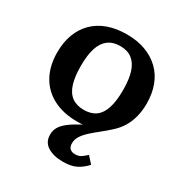

<svg xmlns="http://www.w3.org/2000/svg" viewBox="-182 -688 1022 1072"><g transform="rotate(30 329.0 -151.5)"><path d="M193 -268Q193 -198 207.5 -152.5Q222 -107 252.5 -85Q283 -63 329 -63Q376 -63 406 -85Q436 -107 450.5 -152.5Q465 -198 465 -268Q465 -338 450.5 -383Q436 -428 406 -451Q376 -474 329 -474Q283 -474 252.5 -451Q222 -428 207.5 -383Q193 -338 193 -268ZM465 -39 455 -9Q437 -2 416.5 3Q396 8 374.5 10Q353 12 329 12Q240 12 175 -22Q110 -56 75.5 -119Q41 -182 41 -268Q41 -333 60.5 -385Q80 -437 117.5 -474Q155 -511 208.5 -530Q262 -549 329 -549Q396 -549 449 -529.5Q502 -510 540 -473.5Q578 -437 597.5 -385Q617 -333 617 -268Q617 -223 607 -184Q597 -145 578 -113Q559 -81 529 -54Q502 -29 473 -6Q444 17 420 38.5Q396 60 381 82.5Q366 105 366 131Q366 154 378 165Q390 176 411 176Q436 176 452.5 163.5Q469 151 481 140L519 182Q494 210 461 228Q428 246 373 246Q312 246 274 222Q236 198 236 150Q236 123 248.5 101.5Q261 80 288 59Q315 38 359 14.5Q403 -9 465 -39Z"/></g></svg>

Font: Roboto Serif SemiBold
Style: Regular
Weight: 600
Designer: Greg Gazdowicz
Foundry: Commercial Type
Version: Version 1.008